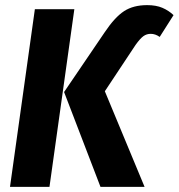

<svg xmlns="http://www.w3.org/2000/svg" viewBox="-20 -729 697 749"><path d="M230 -370 389 -604Q428 -662 464 -685.5Q500 -709 554 -709Q589 -709 613.5 -698.5Q638 -688 657 -670L603 -585Q586 -597 568 -597Q552 -597 539.5 -588Q527 -579 509 -554L389 -373L544 0H372ZM19 0 116 -693H270L173 0Z"/></svg>

Font: Fira Sans Condensed
Style: Bold Italic
Weight: 700
Width: 3
Italic angle: -8°
Designer: Carrois Corporate & Edenspiekermann AG
Foundry: Carrois Corporate GbR & Edenspiekermann AG
Version: Version 4.203